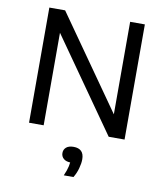

<svg xmlns="http://www.w3.org/2000/svg" viewBox="-90 -670 844 977"><g transform="rotate(10 332.0 -181.0)"><path d="M85.5 0V-595H167L519.5 -93.5H503V-595H579V0H497L144.5 -501.5H161V0ZM306 233Q319 204 323.5 182.8Q328 161.5 328 141L340 163H332Q306 163 292.8 151.5Q279.5 140 279.5 122Q279.5 104 292.5 92.8Q305.5 81.5 330.5 81.5Q357 81.5 370.8 95.2Q384.5 109 384.5 136.5Q384.5 157.5 377.2 183.8Q370 210 356 233Z"/></g></svg>

Font: Encode Sans SC
Style: Regular
Weight: 400
Version: Version 3.002